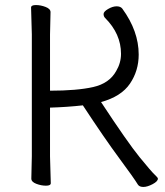

<svg xmlns="http://www.w3.org/2000/svg" viewBox="-20 -725 653 760"><path d="M104 -18 106 -107V-589L103 -695Q103 -705 122 -705Q141 -705 160.5 -697.5Q180 -690 180 -677L178 -588V-366Q285 -366 349 -380.5Q413 -395 440 -444Q459 -476 459 -512Q459 -591 396 -654Q390 -660 390 -669.5Q390 -679 408 -689.5Q426 -700 441.5 -700Q457 -700 464 -691Q529 -602 529 -509Q529 -445 494.5 -394Q460 -343 380 -321Q486 -160 532.5 -103Q579 -46 592 -34Q605 -22 605 -18Q605 -7 584 4Q563 15 547.5 15Q532 15 526 6Q511 -19 452.5 -98Q394 -177 308 -308Q245 -301 178 -299V-106L181 0Q181 10 162 10Q143 10 123.5 2.5Q104 -5 104 -18Z"/></svg>

Font: ToneOZ-Pinyin-WenKai-Regular
Style: Regular
Weight: 400
Designer: Fontworks Inc.
Foundry: ToneOZ
Version: Version 0.240331